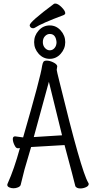

<svg xmlns="http://www.w3.org/2000/svg" viewBox="-20 -1052 540 1080"><path d="M432 8Q412 8 404 -4Q396 -39 343 -236L155 -225Q145 -188 118 -99L96 -11Q93 -3 81 2Q69 7 56 7Q43 7 32 2Q21 -3 21 -12Q21 -16 24 -22Q59 -99 92 -219Q87 -218 81 -218Q72 -218 66 -227.5Q60 -237 56 -248.5Q52 -260 52 -270Q52 -285 65 -285Q90 -281 110 -279Q210 -625 217 -682Q220 -698 224.5 -704.5Q229 -711 243 -711Q259 -711 278 -702Q297 -693 301 -683Q302 -682 302 -679Q302 -675 300.5 -669.5Q299 -664 299 -659Q299 -654 315 -590Q437 -89 476 -25Q479 -21 479 -17Q479 -6 463.5 1Q448 8 432 8ZM170 -281 329 -291Q304 -390 270 -531L255 -592ZM260 -721Q223 -721 197.5 -749.5Q172 -778 172 -815Q172 -852 197.5 -880.5Q223 -909 260 -909Q296 -909 321.5 -880.5Q347 -852 347 -815Q347 -778 321.5 -749.5Q296 -721 260 -721ZM260 -769Q276 -769 287 -782Q298 -795 298 -815Q294 -861 260 -861Q245 -861 233 -848.5Q221 -836 221 -815Q221 -795 233 -782Q245 -769 260 -769ZM166 -893Q157 -893 152 -898.5Q147 -904 147 -910Q147 -929 283 -1030Q286 -1032 291 -1032Q306 -1032 326.5 -1011.5Q347 -991 347 -978Q347 -972 340 -968Q212 -920 178 -897Q172 -893 166 -893Z"/></svg>

Font: LXGW WenKai Mono TC
Style: Regular
Weight: 400
Designer: LXGW / Fontworks Inc.
Foundry: LXGW / Fontworks Inc.
Version: Version 1.330